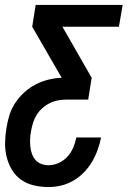

<svg xmlns="http://www.w3.org/2000/svg" viewBox="-24 -550 544 775"><path d="M172 205Q142 205 113.5 198.5Q85 192 62 176Q39 160 24.5 136Q10 112 3 84Q-4 56 -3.5 26.5Q-3 -3 2 -33Q6 -59 14 -85Q22 -111 37.5 -134.5Q53 -158 74.5 -177.5Q96 -197 120.5 -209.5Q145 -222 171.5 -228.5Q198 -235 225 -236L106 -442L120 -530H471L456 -442H228L346 -236L332 -148H246Q229 -148 211.5 -145Q194 -142 177.5 -134Q161 -126 147 -113.5Q133 -101 123.5 -85.5Q114 -70 109 -53Q104 -36 101 -19Q98 -4 97.5 11.5Q97 27 98.5 42Q100 57 105 71Q110 85 119 95.5Q128 106 142 111.5Q156 117 172 117Q192 117 212.5 108Q233 99 248 82.5Q263 66 271.5 46Q280 26 284 5H384Q379 30 370 55Q361 80 347.5 103Q334 126 314.5 146Q295 166 271.5 179.5Q248 193 222.5 199Q197 205 172 205Z"/></svg>

Font: Iosevka Curly Semibold Oblique
Style: Regular
Weight: 600
Italic angle: -9°
Monospace: yes
Designer: Belleve Invis
Foundry: Belleve Invis
Version: Version 11.1.0; ttfautohint (v1.8.3)